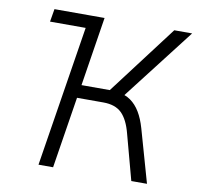

<svg xmlns="http://www.w3.org/2000/svg" viewBox="-79 -787 892 868"><g transform="rotate(10 367.0 -352.5)"><path d="M92 -646 102 -705H332L322 -646ZM153 0 265 -705H332L282 -388H428L399 -371L652 -705H734L469 -362L448 -385Q483 -381 508.5 -363Q534 -345 552 -315Q570 -285 582 -243L651 0H579L523 -208Q507 -270 477.5 -299Q448 -328 393 -328H272L220 0Z"/></g></svg>

Font: Nunito Sans 7pt SemiCondensed Light
Style: Italic
Weight: 300
Width: 4
Italic angle: -9°
Designer: Vernon Adams
Foundry: Vernon Adams
Version: Version 3.101;gftools[0.9.27]